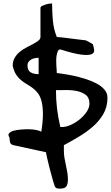

<svg xmlns="http://www.w3.org/2000/svg" viewBox="-20 -860 646 1114"><path d="M58.6 -17.6Q41 -21.5 38.1 -35.6Q35.2 -49.8 35.2 -62.5Q24.4 -76.2 32.2 -85.9Q40 -95.7 58.1 -101.1Q76.2 -106.4 101.6 -108.4Q127 -110.4 150.9 -109.9Q174.8 -109.4 193.8 -105Q212.9 -100.6 219.7 -95.7Q229.5 -158.2 229 -200.7Q228.5 -243.2 221.2 -272Q213.9 -300.8 200.2 -318.8Q186.5 -336.9 169.9 -349.1Q153.3 -361.3 135.7 -371.6Q118.2 -381.8 102.1 -395Q85.9 -408.2 73.2 -427.7Q60.5 -447.3 53.7 -478.5Q53.7 -504.9 65.4 -524.9Q77.1 -544.9 95.2 -559.6Q113.3 -574.2 134.3 -585Q155.3 -595.7 173.3 -605.5Q191.4 -615.2 203.1 -624.5Q214.8 -633.8 214.8 -645.5V-813.5Q214.8 -821.3 224.1 -825.7Q233.4 -830.1 245.6 -834Q257.8 -837.9 268.1 -838.9Q278.3 -839.8 282.2 -839.8Q282.2 -792 286.6 -741.7Q291 -691.4 309.6 -645.5Q318.4 -645.5 342.3 -642.6Q366.2 -639.6 393.1 -636.2Q419.9 -632.8 443.8 -629.9Q467.8 -627 477.5 -626Q479.5 -625 485.8 -622.1Q492.2 -619.1 498.5 -615.2Q504.9 -611.3 510.7 -608.4Q516.6 -605.5 518.6 -603.5Q524.4 -585.9 526.4 -569.8Q528.3 -553.7 511.7 -545.9Q495.1 -538.1 452.6 -543Q410.2 -547.9 330.1 -573.2Q319.3 -573.2 314.5 -560.5Q309.6 -547.9 307.6 -532.2Q305.7 -516.6 306.2 -503.4Q306.6 -490.2 306.6 -489.3Q306.6 -486.3 307.1 -478.5Q307.6 -470.7 308.1 -462.9Q308.6 -455.1 309.1 -447.8Q309.6 -440.4 309.6 -436.5Q320.3 -434.6 346.2 -431.2Q372.1 -427.7 404.3 -420.9Q436.5 -414.1 471.7 -403.3Q506.8 -392.6 536.6 -377.4Q566.4 -362.3 585 -341.3Q603.5 -320.3 603.5 -293Q603.5 -239.3 579.1 -197.8Q554.7 -156.2 517.1 -124Q479.5 -91.8 435.1 -65.4Q390.6 -39.1 350.6 -17.6V13.7Q350.6 35.2 354 56.2Q357.4 77.1 362.3 98.1Q367.2 119.1 370.6 140.1Q374 161.1 374 182.6Q374 208 365.2 221.2Q356.4 234.4 329.1 234.4Q317.4 234.4 311.5 232.9Q305.7 231.4 301.8 227.1Q297.9 222.7 295.4 213.9Q293 205.1 288.1 190.4Q285.2 180.7 278.8 157.2Q272.5 133.8 265.6 106.9Q258.8 80.1 253.4 56.6Q248 33.2 247.1 23.4ZM304.7 -336.9Q304.7 -281.2 311 -229Q317.4 -176.8 330.1 -123H339.8Q363.3 -123 390.6 -135.3Q418 -147.5 442.4 -167.5Q466.8 -187.5 482.9 -211.4Q499 -235.4 499 -258.8Q499 -293 478 -309.1Q457 -325.2 427.2 -331.5Q397.5 -337.9 363.3 -337.4Q329.1 -336.9 304.7 -336.9ZM139.6 -480.5Q139.6 -451.2 157.7 -440.4Q175.8 -429.7 204.1 -429.7V-524.4Q193.4 -524.4 182.1 -522.5Q170.9 -520.5 161.6 -515.1Q152.3 -509.8 146 -501.5Q139.6 -493.2 139.6 -480.5Z"/></svg>

Font: Gloria Hallelujah
Style: Regular
Weight: 400
Designer: Kimberly Geswein
Foundry: Kimberly Geswein
Version: Version 1.004 2010